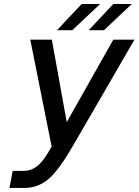

<svg xmlns="http://www.w3.org/2000/svg" viewBox="-20 -924 681 944"><path d="M260.3 -775.4H335.4L472.2 -904.3H381.3ZM416 -775.4H491.2L627.9 -904.3H537.1ZM26.4 0H98.6C175.3 0 219.7 -40 250.5 -76.2C277.3 -107.9 309.1 -155.8 338.9 -207.5L641.1 -729H537.1L308.1 -323.7L234.9 -729H128.9L233.9 -203.1C227.1 -190.9 218.8 -177.2 212.4 -167C180.7 -116.2 148.4 -84 95.7 -84H42.5Z"/></svg>

Font: Hack
Style: Oblique
Weight: 400
Italic angle: -12°
Monospace: yes
Designer: Christopher Simpkins
Foundry: Christopher Simpkins
Version: Version 2.010